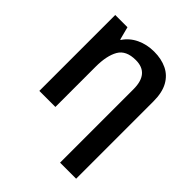

<svg xmlns="http://www.w3.org/2000/svg" viewBox="-258 -881 1277 1277"><g transform="rotate(45 380.5 -242.5)"><path d="M446 -725Q514 -725 566 -700Q618 -675 647 -622.5Q676 -570 676 -487V240H525V-450Q525 -599 399 -599Q308 -599 274.5 -540.5Q241 -482 241 -378V0H90V-714H205L229 -622H233Q266 -672 322 -698.5Q378 -725 446 -725Z"/></g></svg>

Font: RS Noto Sans
Style: Bold
Weight: 700
Designer: Monotype Design Team
Foundry: Monotype Imaging Inc.
Version: Version 3.10